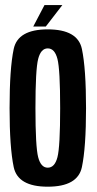

<svg xmlns="http://www.w3.org/2000/svg" viewBox="-20 -718 374 742"><path d="M164.5 3.5Q280.5 3.5 296.5 -72.2Q312.5 -148 312.5 -300Q312.5 -453 296.5 -528.8Q280.5 -604.5 164.5 -604.5Q49 -604.5 33 -528.8Q17 -453 17 -300Q17 -148 33 -72.2Q49 3.5 164.5 3.5ZM164.5 -70Q138 -70 127.5 -110.5Q117 -151 117 -300Q117 -449.5 127.5 -490.2Q138 -531 164.5 -531Q191.5 -531 202 -490.2Q212.5 -449.5 212.5 -300Q212.5 -151 202 -110.5Q191.5 -70 164.5 -70ZM108.5 -615.5H157L221 -698.5H152Z"/></svg>

Font: Anybody ExtraCondensed Medium
Style: Regular
Weight: 500
Width: 2
Version: Version 1.113;gftools[0.9.25]